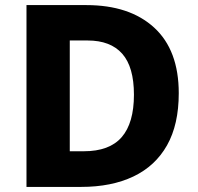

<svg xmlns="http://www.w3.org/2000/svg" viewBox="-20 -827 777 754"><path d="M682 -461Q682 -338 636 -256.5Q590 -175 504 -134Q418 -93 299 -93H84V-807H319Q489 -807 585.5 -718.5Q682 -630 682 -461ZM506 -455Q506 -564 460 -616Q414 -668 324 -668H254V-233H309Q410 -233 458 -288.5Q506 -344 506 -455Z"/></svg>

Font: Noto Sans Telugu UI ExtraBold
Style: Regular
Weight: 800
Designer: Jelle Bosma - Monotype Design Team
Foundry: Monotype Imaging Inc.
Version: Version 2.005; ttfautohint (v1.8.4.7-5d5b)